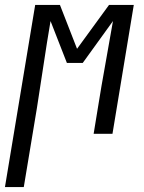

<svg xmlns="http://www.w3.org/2000/svg" viewBox="-61 -540 581 775"><path d="M-41 215 81 -520H181L250 -343L379 -520H479L393 0H317L334 -104Q348 -192 364 -279.5Q380 -367 395 -455L273 -286H209L143 -455Q128 -367 115 -279.5Q102 -192 88 -104L35 215Z"/></svg>

Font: Iosevka Term Curly Oblique
Style: Regular
Weight: 400
Italic angle: -9°
Designer: Belleve Invis
Foundry: Belleve Invis
Version: Version 32.3.0